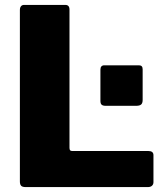

<svg xmlns="http://www.w3.org/2000/svg" viewBox="-20 -762 656 782"><path d="M78 -742H246Q263 -742 263 -723V-160Q263 -153 265.5 -150Q268 -147 274 -147H584Q605 -147 605 -130V-20Q605 -11 599 -5.5Q593 0 582 0H85Q71 0 66 -5.5Q61 -11 61 -23V-721Q61 -731 65.5 -736.5Q70 -742 78 -742ZM561 -355Q561 -342 555 -336.5Q549 -331 534 -331H411Q399 -331 394 -335.5Q389 -340 389 -351V-478Q389 -496 405 -496H546Q561 -496 561 -480Z"/></svg>

Font: Libre Franklin ExtraBold
Style: Regular
Weight: 800
Designer: Pablo Impallari, Rodrigo Fuenzalida
Foundry: Impallari Type
Version: Version 1.002; ttfautohint (v1.5)